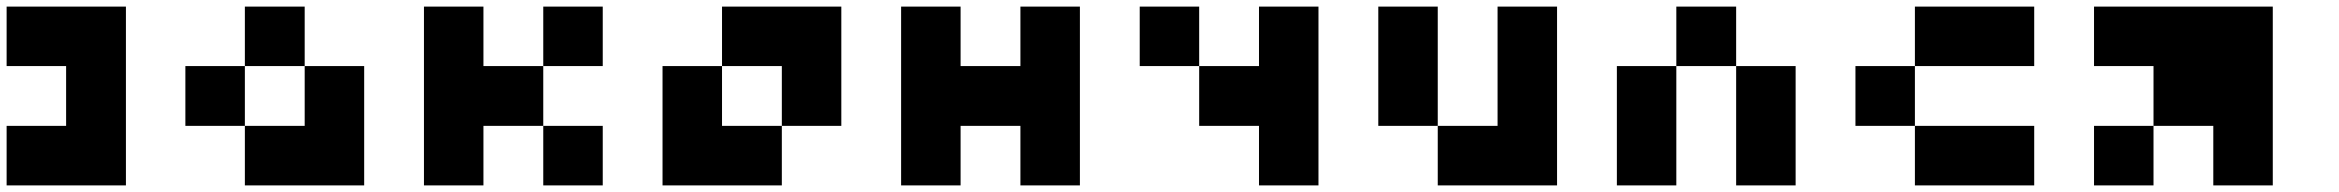

<svg xmlns="http://www.w3.org/2000/svg" viewBox="-20 -560 7066 580"><path d="M360.4 -360.4Q360.4 -299.8 360.4 -179.7Q360.4 -120.1 360.4 0Q240.2 0 0 0Q0 -59.6 0 -179.7Q59.6 -179.7 179.7 -179.7Q179.7 -240.2 179.7 -360.4Q120.1 -360.4 0 -360.4Q0 -419.9 0 -540Q120.1 -540 360.4 -540Q360.4 -480.5 360.4 -360.4Z M900.4 -179.7Q900.4 -240.2 900.4 -360.4Q960 -360.4 1080.1 -360.4Q1080.1 -299.8 1080.1 -179.7Q1080.1 -120.1 1080.1 0Q960 0 719.7 0Q719.7 -59.6 719.7 -179.7Q780.3 -179.7 900.4 -179.7ZM540 -360.4Q599.6 -360.4 719.7 -360.4Q719.7 -299.8 719.7 -179.7Q660.2 -179.7 540 -179.7Q540 -240.2 540 -360.4ZM719.7 -540Q780.3 -540 900.4 -540Q900.4 -480.5 900.4 -360.4Q839.8 -360.4 719.7 -360.4Q719.7 -419.9 719.7 -540Z M1440.4 -360.4Q1501 -360.4 1621.1 -360.4Q1621.1 -299.8 1621.1 -179.7Q1560.5 -179.7 1440.4 -179.7Q1440.4 -120.1 1440.4 0Q1380.9 0 1260.7 0Q1260.7 -179.7 1260.7 -540Q1320.3 -540 1440.4 -540Q1440.4 -480.5 1440.4 -360.4ZM1621.1 -540Q1680.7 -540 1800.8 -540Q1800.8 -480.5 1800.8 -360.4Q1741.2 -360.4 1621.1 -360.4Q1621.1 -419.9 1621.1 -540ZM1621.1 -179.7Q1680.7 -179.7 1800.8 -179.7Q1800.8 -120.1 1800.8 0Q1741.2 0 1621.1 0Q1621.1 -59.6 1621.1 -179.7Z M2341.8 -540Q2401.4 -540 2521.5 -540Q2521.5 -419.9 2521.5 -179.7Q2461.9 -179.7 2341.8 -179.7Q2341.8 -240.2 2341.8 -360.4Q2281.2 -360.4 2161.1 -360.4Q2161.1 -419.9 2161.1 -540Q2221.7 -540 2341.8 -540ZM2161.1 -179.7Q2221.7 -179.7 2341.8 -179.7Q2341.8 -120.1 2341.8 0Q2281.2 0 2161.1 0Q2101.6 0 1981.4 0Q1981.4 -120.1 1981.4 -360.4Q2041 -360.4 2161.1 -360.4Q2161.1 -299.8 2161.1 -179.7Z M3062.5 -179.7Q3002 -179.7 2881.8 -179.7Q2881.8 -120.1 2881.8 0Q2822.3 0 2702.1 0Q2702.1 -179.7 2702.1 -540Q2761.7 -540 2881.8 -540Q2881.8 -480.5 2881.8 -360.4Q2942.4 -360.4 3062.5 -360.4Q3062.5 -419.9 3062.5 -540Q3122.1 -540 3242.2 -540Q3242.2 -360.4 3242.2 0Q3182.6 0 3062.5 0Q3062.5 -59.6 3062.5 -179.7Z M3783.2 -360.4Q3783.2 -419.9 3783.2 -540Q3842.8 -540 3962.9 -540Q3962.9 -360.4 3962.9 0Q3903.3 0 3783.2 0Q3783.2 -59.6 3783.2 -179.7Q3722.7 -179.7 3602.5 -179.7Q3602.5 -240.2 3602.5 -360.4Q3663.1 -360.4 3783.2 -360.4ZM3422.9 -540Q3482.4 -540 3602.5 -540Q3602.5 -480.5 3602.5 -360.4Q3543 -360.4 3422.9 -360.4Q3422.9 -419.9 3422.9 -540Z M4503.9 -179.7Q4503.9 -299.8 4503.9 -540Q4563.5 -540 4683.6 -540Q4683.6 -360.4 4683.6 0Q4624 0 4503.9 0Q4443.4 0 4323.2 0Q4323.2 -59.6 4323.2 -179.7Q4383.8 -179.7 4503.9 -179.7ZM4143.6 -540Q4203.1 -540 4323.2 -540Q4323.2 -419.9 4323.2 -179.7Q4263.7 -179.7 4143.6 -179.7Q4143.6 -299.8 4143.6 -540Z M4864.3 -360.4Q4923.8 -360.4 5043.9 -360.4Q5043.9 -240.2 5043.9 0Q4984.4 0 4864.3 0Q4864.3 -120.1 4864.3 -360.4ZM5043.9 -540Q5104.5 -540 5224.6 -540Q5224.6 -480.5 5224.6 -360.4Q5164.1 -360.4 5043.9 -360.4Q5043.9 -419.9 5043.9 -540ZM5224.6 -360.4Q5284.2 -360.4 5404.3 -360.4Q5404.3 -240.2 5404.3 0Q5344.7 0 5224.6 0Q5224.6 -120.1 5224.6 -360.4Z M5585 -360.4Q5644.5 -360.4 5764.6 -360.4Q5764.6 -299.8 5764.6 -179.7Q5705.1 -179.7 5585 -179.7Q5585 -240.2 5585 -360.4ZM5764.6 -540Q5884.8 -540 6125 -540Q6125 -480.5 6125 -360.4Q6004.9 -360.4 5764.6 -360.4Q5764.6 -419.9 5764.6 -540ZM5764.6 -179.7Q5884.8 -179.7 6125 -179.7Q6125 -120.1 6125 0Q6004.9 0 5764.6 0Q5764.6 -59.6 5764.6 -179.7Z M6485.4 -360.4Q6425.8 -360.4 6305.7 -360.4Q6305.7 -419.9 6305.7 -540Q6485.4 -540 6845.7 -540Q6845.7 -480.5 6845.7 -360.4Q6845.7 -240.2 6845.7 0Q6786.1 0 6666 0Q6666 -59.6 6666 -179.7Q6605.5 -179.7 6485.4 -179.7Q6485.4 -240.2 6485.4 -360.4ZM6305.7 -179.7Q6365.2 -179.7 6485.4 -179.7Q6485.4 -120.1 6485.4 0Q6425.8 0 6305.7 0Q6305.7 -59.6 6305.7 -179.7Z"/></svg>

Font: Pixelfont
Style: 5 px
Weight: 400
Designer: Eugene Lysy
Version: Version 1.0.2 (beta)